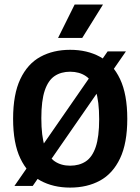

<svg xmlns="http://www.w3.org/2000/svg" viewBox="-20 -823 622 850"><path d="M125 0H44L456.5 -595.5H537.5ZM290.5 7.5Q215.5 7.5 158.8 -23.5Q102 -54.5 70 -121.8Q38 -189 38 -297Q38 -405.5 70 -473Q102 -540.5 158.8 -571.5Q215.5 -602.5 290.5 -602.5Q366 -602.5 422.8 -571.5Q479.5 -540.5 511.5 -473Q543.5 -405.5 543.5 -297Q543.5 -189 511.5 -121.8Q479.5 -54.5 422.8 -23.5Q366 7.5 290.5 7.5ZM290.5 -89.5Q331 -89.5 359.8 -108.5Q388.5 -127.5 403.8 -172.5Q419 -217.5 419 -295Q419 -375 403.8 -421Q388.5 -467 359.8 -486.2Q331 -505.5 290.5 -505.5Q250.5 -505.5 222 -486.5Q193.5 -467.5 178.2 -422.5Q163 -377.5 163 -300Q163 -220 178.2 -174.2Q193.5 -128.5 222 -109Q250.5 -89.5 290.5 -89.5ZM237 -655 310.5 -803H436L344 -655Z"/></svg>

Font: Encode Sans SC Condensed SemiBold
Style: Regular
Weight: 600
Width: 3
Designer: Multiple Designers
Foundry: Impallari Type
Version: Version 3.002